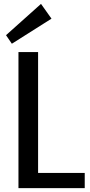

<svg xmlns="http://www.w3.org/2000/svg" viewBox="-20 -968 464 988"><path d="M153 -78H416V0H75V-700H176V-17ZM245 -872 41 -743 11 -787 191 -948Z"/></svg>

Font: Pathway Extreme SemiCondensed Medium
Style: Regular
Weight: 500
Width: 4
Version: Version 1.001;gftools[0.9.26]